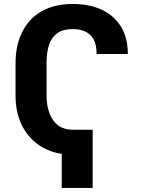

<svg xmlns="http://www.w3.org/2000/svg" viewBox="-20 -757 709 952"><path d="M339.4 -113.8V9.8Q253.9 9.8 189.9 -26.9Q127 -63 91.8 -129.4Q57.1 -194.8 57.1 -281.7V-444.8Q57.1 -532.2 90.3 -598.6Q123 -664.6 186.5 -701.2Q250.5 -737.3 341.8 -737.3Q422.9 -737.3 483.9 -709Q544.9 -680.7 579.6 -625.5Q613.8 -570.3 613.8 -489.3H459Q459 -533.7 444.8 -560.5Q430.2 -587.9 402.8 -600.6Q377 -612.8 340.8 -612.8Q292.5 -612.8 264.6 -592.8Q235.4 -571.8 223.1 -534.7Q210.9 -497.6 210.9 -445.3V-281.7Q210.9 -232.9 226.1 -193.4Q240.7 -155.3 269 -134.8Q298.3 -113.8 339.4 -113.8ZM286.1 -113.8H439.5V174.8H286.1Z"/></svg>

Font: My Font
Style: Bold
Weight: 500
Designer: Rasmus Andersson
Foundry: rsms
Version: Version 0.001